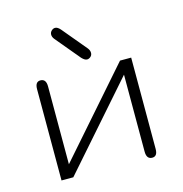

<svg xmlns="http://www.w3.org/2000/svg" viewBox="-101 -760 817 859"><g transform="rotate(-15 307.5 -330.0)"><path d="M524.4 -450.2V-27.3Q524.4 6.8 500 6.8Q473.6 6.8 473.6 -28.3V-384.8L135.7 0H81.1V-422.9Q81.1 -457 105.5 -457Q131.8 -457 131.8 -421.9V-61.5L472.7 -450.2ZM229.5 -667Q241.2 -667 253.9 -652.3L347.7 -540Q356.4 -529.3 356.4 -517.6Q356.4 -506.8 348.6 -500Q340.8 -493.2 332 -493.2Q321.3 -493.2 307.6 -507.8L213.9 -620.1Q205.1 -630.9 205.1 -641.6Q205.1 -652.3 212.9 -659.7Q220.7 -667 229.5 -667Z"/></g></svg>

Font: Jura
Style: Book
Weight: 400
Version: Version 2.3